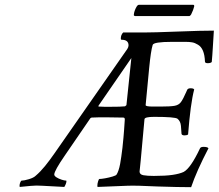

<svg xmlns="http://www.w3.org/2000/svg" viewBox="-20 -776 911 800"><path d="M776.4 3.9Q724.6 3.9 636.7 1Q592.8 -1 561 -2Q529.3 -2.9 509.8 -2L386.7 2.9Q385.7 2 385.7 -2.9Q385.7 -10.7 388.7 -20.5Q391.6 -30.3 394.5 -30.3Q402.3 -30.3 418.5 -33.2Q434.6 -36.1 449.2 -40.5Q463.9 -44.9 465.8 -48.8Q469.7 -54.7 473.6 -65.9Q477.5 -77.1 480.5 -92.8Q483.4 -109.4 485.4 -123.5Q487.3 -137.7 490.2 -160.2Q495.1 -206.1 497.1 -235.4Q499 -264.6 500 -278.3Q500 -286.1 494.1 -286.1L427.7 -287.1Q408.2 -287.1 391.6 -287.1Q375 -287.1 362.3 -286.1Q359.4 -286.1 356.4 -283.2L250 -127.9Q228.5 -96.7 217.3 -76.7Q206.1 -56.6 206.1 -48.8Q206.1 -43 215.3 -37.1Q224.6 -31.2 236.8 -27.3Q249 -23.4 255.9 -23.4Q256.8 -23.4 256.8 -21.5Q256.8 -11.7 248 2.9L156.2 -2Q131.8 -3.9 108.4 -1.5Q85 1 62.5 2.9Q61.5 2 61.5 -2.9Q61.5 -8.8 64.5 -16.1Q67.4 -23.4 70.3 -23.4Q80.1 -23.4 100.1 -29.3Q120.1 -35.2 128.9 -43.9Q148.4 -60.5 167.5 -84Q186.5 -107.4 206.1 -135.7L510.7 -572.3Q515.6 -580.1 515.6 -586.9Q515.6 -610.4 486.3 -610.4Q483.4 -610.4 483.4 -615.2Q483.4 -630.9 493.2 -640.6H578.1Q598.6 -640.6 633.8 -641.6Q668.9 -642.6 719.7 -644.5Q770.5 -646.5 808.1 -647.5Q845.7 -648.4 871.1 -648.4L867.2 -585Q866.2 -563.5 864.7 -546.4Q863.3 -529.3 862.3 -517.6Q857.4 -512.7 845.7 -512.7Q834 -512.7 834 -519.5Q832 -574.2 804.7 -589.8Q792 -597.7 780.3 -599.6Q768.6 -601.6 753.9 -601.6H696.3Q620.1 -601.6 616.2 -588.9Q608.4 -563.5 601.6 -493.2L586.9 -338.9V-337.9Q586.9 -332 617.2 -332H649.4Q688.5 -332 706.5 -335Q724.6 -337.9 733.9 -350.6Q743.2 -363.3 755.9 -392.6L759.8 -401.4Q762.7 -408.2 774.4 -408.2Q786.1 -408.2 789.1 -403.3Q781.2 -373 774.9 -326.2Q768.6 -279.3 763.7 -215.8Q758.8 -211.9 749 -211.9Q737.3 -211.9 736.3 -218.8Q735.4 -232.4 733.9 -251.5Q732.4 -270.5 719.7 -281.2Q709 -289.1 622.1 -289.1Q583 -289.1 582 -279.3L566.4 -108.4Q564.5 -86.9 563 -75.2Q561.5 -63.5 561.5 -61.5Q561.5 -48.8 577.6 -45.9Q593.8 -43 621.1 -43Q669.9 -43 699.2 -47.4Q728.5 -51.8 745.1 -59.6Q774.4 -75.2 813.5 -158.2Q816.4 -164.1 828.1 -164.1Q844.7 -164.1 848.6 -158.2Q798.8 -62.5 776.4 3.9ZM443.4 -331.1Q462.9 -331.1 477.1 -331.5Q491.2 -332 501 -333L506.8 -337.9L527.3 -534.2L390.6 -335.9Q388.7 -332 391.6 -332Q401.4 -331.1 414.1 -331.1Q426.8 -331.1 443.4 -331.1ZM538.1 -717.8Q538.1 -721.7 541 -730.5Q543.9 -739.3 548.8 -747.6Q553.7 -755.9 558.6 -755.9H785.2Q790 -755.9 789.1 -749Q786.1 -735.4 776.4 -715.8Q775.4 -713.9 773.4 -711.9Q771.5 -710.9 769.5 -709H543L538.1 -710.9Q537.1 -713.9 538.1 -717.8Z"/></svg>

Font: Crimson Text
Style: Italic
Weight: 400
Italic angle: -11°
Designer: Sebastian Kosch
Foundry: Sebastian Kosch
Version: Version 1.100; ttfautohint (v1.8.4)